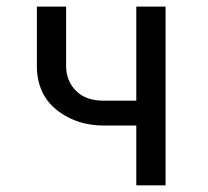

<svg xmlns="http://www.w3.org/2000/svg" viewBox="-20 -557 626 577"><path d="M389.6 0V-179.7H292.5Q213.9 -179.7 156.7 -221.7Q90.8 -270 90.8 -359.4V-537.1H178.7V-359.4Q178.7 -311 212.4 -280.3Q241.2 -254.4 292 -254.4H389.6V-537.1H477.5V0Z"/></svg>

Font: Consola Mono
Style: Book
Weight: 400
Monospace: yes
Version: Version 2.001